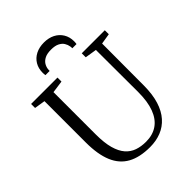

<svg xmlns="http://www.w3.org/2000/svg" viewBox="-268 -1108 1258 1258"><g transform="rotate(-45 361.0 -479.5)"><path d="M375 8.5Q280 8.5 218.8 -25.2Q157.5 -59 127.8 -129.8Q98 -200.5 98 -311V-694L23 -706V-743H267.5V-706L181.5 -694V-303Q181.5 -224 196 -172.2Q210.5 -120.5 237 -90.2Q263.5 -60 300 -47.5Q336.5 -35 380.5 -35Q443.5 -35 486.8 -65Q530 -95 552.2 -154.2Q574.5 -213.5 574.5 -301L573.5 -693L492.5 -706V-743H706V-706L632 -694L631 -305Q630.5 -223.5 612 -164.5Q593.5 -105.5 559.2 -67Q525 -28.5 478.2 -10Q431.5 8.5 375 8.5ZM367 -968.5Q410.5 -968.5 443.2 -951.8Q476 -935 494.5 -904.5Q513 -874 513 -834Q513 -828.5 512.5 -822.5Q512 -816.5 511 -810H472Q472 -813.5 472 -818.2Q472 -823 471 -827.5Q468 -846.5 457.5 -863.5Q447 -880.5 425.2 -891.5Q403.5 -902.5 367 -902.5Q330.5 -902.5 308.8 -891.5Q287 -880.5 276.2 -863.5Q265.5 -846.5 263 -827.5Q262.5 -823 262.2 -818.2Q262 -813.5 262 -810H223Q222 -816.5 221.5 -822.5Q221 -828.5 221 -834Q221 -874 239.2 -904.5Q257.5 -935 290.5 -951.8Q323.5 -968.5 367 -968.5Z"/></g></svg>

Font: Merriweather 48pt Light
Style: Regular
Weight: 300
Version: Version 2.100